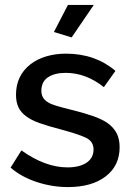

<svg xmlns="http://www.w3.org/2000/svg" viewBox="-20 -750 536 780"><path d="M256 -730 199 -620 271 -598 361 -730ZM466 -152Q466 -185 454 -208.5Q442 -232 417 -250Q394 -266 356.5 -279Q319 -292 262 -306Q233 -313 209.5 -320Q186 -327 174 -335Q148 -351 148 -381Q148 -418 175 -436Q202 -454 247 -454Q329 -454 402 -396L449 -462Q367 -532 248 -532Q205 -532 168 -521Q131 -510 104 -489Q45 -443 45 -365Q45 -335 55 -314Q65 -293 87 -277Q107 -262 140.5 -250Q174 -238 228 -224Q298 -205 328 -191Q360 -176 360 -143Q360 -108 331.5 -89Q303 -70 254 -70Q164 -70 67 -139L23 -69Q67 -31 129.5 -10.5Q192 10 256 10Q353 10 409.5 -33.5Q466 -77 466 -152Z"/></svg>

Font: RT Raleway SemiBold
Style: Regular
Weight: 400
Designer: Matt McInerney, Pablo Impallari, Rodrigo Fuenzalida — Edited by Milan Moffatt in April 2016
Foundry: Matt McInerney, Pablo Impallari, Rodrigo Fuenzalida — Edited by Milan Moffatt in April 2016
Version: Version 3.001